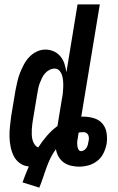

<svg xmlns="http://www.w3.org/2000/svg" viewBox="-20 -755 540 879"><path d="M160 104 83 80Q90 61 97 43Q104 25 112 7Q88 5 70 -8.5Q52 -22 42.5 -41.5Q33 -61 28.5 -83.5Q24 -106 23.5 -129Q23 -152 25.5 -175.5Q28 -199 31 -222L51 -342Q55 -362 59.5 -382Q64 -402 71.5 -421Q79 -440 89 -459Q99 -478 113.5 -493.5Q128 -509 147.5 -518.5Q167 -528 187 -528Q208 -528 226 -520Q244 -512 256.5 -497Q269 -482 275 -463Q281 -444 284 -424L335 -735H437L352 -221H362Q387 -221 411 -213.5Q435 -206 449.5 -188.5Q464 -171 468 -146Q472 -121 468 -96Q464 -75 454 -54Q444 -33 425.5 -18.5Q407 -4 385 2Q363 8 342 8Q323 8 304.5 3.5Q286 -1 271.5 -11.5Q257 -22 248 -38Q239 -54 236 -72Q221 -52 210.5 -30Q200 -8 192 14.5Q184 37 176.5 59.5Q169 82 160 104ZM155 -80Q173 -108 195 -133.5Q217 -159 243 -178L263 -300Q266 -314 267.5 -327.5Q269 -341 269.5 -355Q270 -369 269 -382.5Q268 -396 264.5 -408.5Q261 -421 252.5 -431Q244 -441 230 -441Q218 -441 206.5 -435Q195 -429 186.5 -419.5Q178 -410 172.5 -398.5Q167 -387 162.5 -375.5Q158 -364 155.5 -352Q153 -340 151 -328L131 -208Q129 -196 127.5 -184Q126 -172 125.5 -160.5Q125 -149 125.5 -137Q126 -125 129 -114Q132 -103 138.5 -93.5Q145 -84 155 -80ZM351 -63Q358 -63 365 -67.5Q372 -72 376 -78.5Q380 -85 382 -92Q384 -99 385 -107Q387 -114 387 -121.5Q387 -129 384.5 -135.5Q382 -142 376 -146Q370 -150 363 -150Q357 -150 351 -149.5Q345 -149 340 -148L336 -122Q334 -113 333.5 -104.5Q333 -96 334 -87.5Q335 -79 339 -71Q343 -63 351 -63Z"/></svg>

Font: Iosevka Oblique
Style: Bold
Weight: 700
Italic angle: -9°
Monospace: yes
Designer: Belleve Invis
Foundry: Belleve Invis
Version: Version 32.5.0; ttfautohint (v1.8.4)